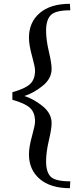

<svg xmlns="http://www.w3.org/2000/svg" viewBox="-20 -764 389 1008"><path d="M132 -566Q132 -647 188.5 -695.5Q245 -744 347 -744L349 -710Q272 -710 247 -685Q222 -660 222 -603Q222 -555 236.5 -493.5Q251 -432 251 -403Q251 -351 203.5 -313Q156 -275 108 -260Q156 -245 203.5 -207Q251 -169 251 -117Q251 -88 236.5 -26.5Q222 35 222 83Q222 140 246.5 164Q271 188 349 188L347 224Q245 224 188.5 175.5Q132 127 132 46Q132 8 148 -49.5Q164 -107 164 -126Q164 -173 137.5 -197.5Q111 -222 45 -240V-280Q111 -298 137.5 -322.5Q164 -347 164 -394Q164 -413 148 -470.5Q132 -528 132 -566Z"/></svg>

Font: Coconat
Style: Regular
Weight: 400
Designer: Sara Lavazza
Foundry: Collletttivo
Version: Version 1.000;Glyphs 3.2 (3217)